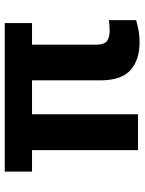

<svg xmlns="http://www.w3.org/2000/svg" viewBox="77 -662 592 786"><g transform="rotate(-90 373.0 -269.0)"><path d="M671.5 -545.5V-433.9H583.1V-170.8Q583.5 -138.1 597.8 -127.1Q612.2 -116.1 641 -116.1Q653.4 -116.1 664.4 -117.2Q675.4 -118.3 683.6 -119V-7.8Q664.8 -2.1 642 2.1Q619.3 6.4 593 6.4Q521.3 6.4 479.4 -30.5Q437.5 -67.5 437.1 -152.7V-433.9H298.3V0H151.3V-433.9H63.6V-545.5Z"/></g></svg>

Font: Inter UI
Style: Bold
Weight: 700
Designer: Rasmus Andersson
Foundry: rsms
Version: 3.2;8d6f07862